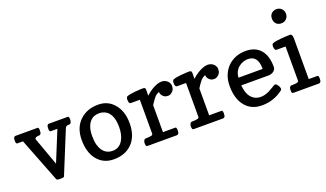

<svg xmlns="http://www.w3.org/2000/svg" viewBox="-73 -1232 2914 1718"><g transform="rotate(-20 1384.0 -373.0)"><path d="M521 -488.8Q533.2 -488.8 533.2 -460.9Q533.2 -435.5 521.5 -423.8Q517.6 -419.9 509.8 -419.9Q501.5 -419.9 494.1 -418.9Q487.3 -418 482.4 -415Q474.6 -410.6 470.2 -398.9L307.1 0Q303.7 8.8 288.1 9.3Q272.5 9.8 264.6 9.8Q237.3 9.8 232.9 0L69.3 -419.9H14.6Q2 -419.9 2 -449.2Q2 -473.1 8.8 -481Q15.6 -488.8 21 -488.8H232.9Q245.1 -488.8 245.1 -460.9Q245.1 -435.5 237.8 -427.7Q230.5 -419.9 225.1 -419.9Q182.1 -419.9 182.1 -398.9L278.8 -130.9L397 -419.9H333Q320.3 -419.9 320.3 -448.2Q320.3 -473.6 326.9 -481.2Q333.5 -488.8 337.9 -488.8Z M780.3 9.8Q728 9.8 688.5 -9.8Q648.9 -29.3 621.6 -64.5Q566.9 -135.3 566.9 -250Q566.9 -370.1 641.1 -437.5Q708.5 -498.5 811 -498.5H812.5Q908.2 -498.5 966.3 -425.8Q1022 -356.4 1022 -246.1Q1022 -123 953.6 -54.7Q889.2 9.8 780.3 9.8ZM667 -252.4Q667 -202.6 676.3 -168Q686 -133.8 702.6 -111.3Q736.3 -65.4 795.9 -65.4Q857.4 -65.4 891.1 -119.1Q921.9 -168 921.9 -247.1Q921.4 -379.4 844.2 -413.1Q820.8 -423.3 796.9 -423.3Q772.5 -423.3 750.2 -416Q728 -408.7 709.5 -389.2Q690.9 -369.6 679 -335.7Q667 -301.8 667 -252.4Z M1263.2 -462.4 1262.7 -442.9Q1262.7 -437 1262.5 -431.2Q1262.2 -425.3 1262.2 -420.4Q1319.3 -472.7 1377 -492.2Q1395.5 -498 1415.5 -498.5H1416.5Q1435.5 -498.5 1450.7 -491.2Q1466.3 -483.4 1475.6 -472.7Q1492.2 -453.1 1492.2 -432.1Q1492.2 -410.6 1486.8 -398.4Q1481.4 -386.2 1471.7 -377.4Q1451.2 -358.4 1431.2 -358.4Q1410.6 -358.4 1399.9 -364Q1389.2 -369.6 1380.9 -378.4Q1363.3 -397 1363.3 -419.9Q1335 -406.7 1320.3 -389.6Q1305.7 -372.6 1295.9 -357.9L1274.4 -324.7V-68.8H1393.1Q1404.3 -68.8 1404.3 -39.1Q1404.3 -15.1 1397.2 -7.6Q1390.1 0 1384.3 0H1100.1Q1086.4 0 1086.4 -30.8Q1086.9 -53.2 1099.6 -65.4Q1103.5 -68.8 1116.7 -68.8Q1129.9 -68.8 1143.8 -70.1Q1157.7 -71.3 1165.5 -73.7Q1179.2 -78.1 1179.2 -89.8V-411.6H1093.3Q1074.2 -411.6 1074.2 -449.7Q1074.2 -474.1 1086.7 -479.5Q1099.1 -484.9 1119.1 -488.3Q1139.6 -492.2 1161.1 -494.1Q1202.1 -498 1226.1 -498.5H1230Q1250 -498.5 1253.9 -496.1Q1258.8 -494.1 1260.7 -489.3Q1263.2 -484.4 1263.2 -468.3Z M1703.1 -462.4 1702.6 -442.9Q1702.6 -437 1702.4 -431.2Q1702.1 -425.3 1702.1 -420.4Q1759.3 -472.7 1816.9 -492.2Q1835.4 -498 1855.5 -498.5H1856.4Q1875.5 -498.5 1890.6 -491.2Q1906.2 -483.4 1915.5 -472.7Q1932.1 -453.1 1932.1 -432.1Q1932.1 -410.6 1926.8 -398.4Q1921.4 -386.2 1911.6 -377.4Q1891.1 -358.4 1871.1 -358.4Q1850.6 -358.4 1839.8 -364Q1829.1 -369.6 1820.8 -378.4Q1803.2 -397 1803.2 -419.9Q1774.9 -406.7 1760.3 -389.6Q1745.6 -372.6 1735.8 -357.9L1714.4 -324.7V-68.8H1833Q1844.2 -68.8 1844.2 -39.1Q1844.2 -15.1 1837.2 -7.6Q1830.1 0 1824.2 0H1540Q1526.4 0 1526.4 -30.8Q1526.9 -53.2 1539.6 -65.4Q1543.5 -68.8 1556.6 -68.8Q1569.8 -68.8 1583.7 -70.1Q1597.7 -71.3 1605.5 -73.7Q1619.1 -78.1 1619.1 -89.8V-411.6H1533.2Q1514.2 -411.6 1514.2 -449.7Q1514.2 -474.1 1526.6 -479.5Q1539.1 -484.9 1559.1 -488.3Q1579.6 -492.2 1601.1 -494.1Q1642.1 -498 1666 -498.5H1669.9Q1689.9 -498.5 1693.8 -496.1Q1698.7 -494.1 1700.7 -489.3Q1703.1 -484.4 1703.1 -468.3Z M1976.1 -251Q1976.1 -311.5 1996.1 -358.4Q2015.6 -404.3 2048.8 -435.5Q2116.2 -498 2215.3 -498.5H2216.8Q2307.6 -498.5 2356.9 -441.4Q2406.2 -384.8 2406.2 -277.8Q2406.2 -254.9 2385.3 -238.3Q2364.7 -222.2 2333.5 -222.2H2076.2Q2085 -107.9 2155.8 -75.7Q2178.2 -65.4 2203.1 -65.4Q2228 -65.4 2247.6 -71Q2267.1 -76.7 2285.2 -85.2Q2303.2 -93.8 2320.3 -104.5Q2356 -127 2362.3 -127Q2368.2 -126.5 2375 -121.1Q2380.9 -115.2 2386.7 -107.4Q2399.4 -88.9 2399.9 -76.2V-75.2Q2399.9 -63.5 2394.5 -59.6Q2305.2 9.8 2191.4 9.8Q2089.4 9.8 2032.2 -61.5Q1976.1 -130.9 1976.1 -251ZM2306.2 -295.4V-297.4Q2306.2 -394 2250 -416.5Q2232.4 -423.3 2210.9 -423.3Q2189.5 -423.3 2166 -415.5Q2142.6 -407.2 2123 -391.6Q2079.6 -356 2076.2 -295.4Z M2604.5 -621.1Q2559.1 -621.1 2542.5 -661.1Q2537.6 -673.3 2537.6 -688Q2537.6 -734.4 2578.1 -751Q2590.3 -755.9 2604.5 -755.9Q2632.8 -755.9 2652.1 -736.6Q2671.4 -717.3 2671.4 -688Q2671.4 -659.2 2651.9 -639.6Q2633.3 -621.1 2604.5 -621.1ZM2488.3 0Q2475.6 0 2475.6 -29.8Q2475.6 -53.2 2482.9 -61Q2490.2 -68.8 2495.6 -68.8H2500.5Q2557.6 -68.8 2564.9 -80.1Q2567.4 -83.5 2567.4 -88.4V-413.6H2481.4Q2467.3 -414.1 2462.4 -438.5Q2461.4 -445.3 2461.4 -452.6Q2461.4 -475.1 2474.6 -480.2Q2487.8 -485.4 2509.3 -488.8Q2530.8 -492.2 2554.2 -494.1Q2599.1 -498 2640.6 -498.5H2641.1Q2661.6 -498.5 2662.6 -457V-68.8H2744.6Q2757.3 -68.8 2757.3 -39.1Q2757.3 -15.6 2750 -7.8Q2742.7 0 2737.3 0Z"/></g></svg>

Font: Copse
Style: Regular
Weight: 400
Version: Version 1.000